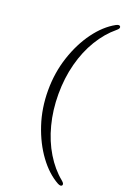

<svg xmlns="http://www.w3.org/2000/svg" viewBox="-165 -794 647 977"><g transform="rotate(20 159.0 -305.5)"><path d="M74.5 -306Q74.5 -402 103 -488Q131.5 -574 179 -638.8Q226.5 -703.5 284.5 -735.5Q302.5 -745 308 -736Q310.5 -731.5 308.2 -726.2Q306 -721 297 -713.5Q246.5 -672 208.8 -609.8Q171 -547.5 150.8 -470.2Q130.5 -393 130.5 -306Q130.5 -219.5 150.8 -141.8Q171 -64 208.8 -1.8Q246.5 60.5 297 101.5Q306 109 308.2 114.2Q310.5 119.5 308 124Q302.5 133 284.5 124Q226.5 92 179 27.2Q131.5 -37.5 103 -123.5Q74.5 -209.5 74.5 -306Z"/></g></svg>

Font: Fraunces ExtraLight
Style: Regular
Weight: 250
Version: Version 1.000;[b76b70a41]